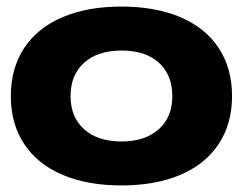

<svg xmlns="http://www.w3.org/2000/svg" viewBox="-20 -552 740 585"><path d="M687 -259Q687 -175 646.5 -113.5Q606 -52 530 -19.5Q454 13 350 13Q246 13 170 -19.5Q94 -52 53.5 -113.5Q13 -175 13 -259Q13 -344 53.5 -405.5Q94 -467 170 -499.5Q246 -532 350 -532Q454 -532 530 -499.5Q606 -467 646.5 -405.5Q687 -344 687 -259ZM350 -121Q422 -121 463.5 -158Q505 -195 505 -259Q505 -324 464 -361Q423 -398 350 -398Q278 -398 236.5 -361Q195 -324 195 -259Q195 -195 236.5 -158Q278 -121 350 -121Z"/></svg>

Font: Non Bureau Extended
Style: Bold
Weight: 700
Width: 7
Designer: Jona Saucedo
Foundry: Non Foundry
Version: Version 1.000; ttfautohint (v1.8.4)